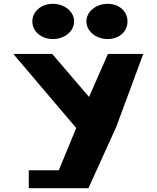

<svg xmlns="http://www.w3.org/2000/svg" viewBox="-20 -984 818 1003"><path d="M255.9 -964C194.2 -964 148.9 -923 148.9 -872C148.9 -821 194.2 -780 255.9 -780C317.6 -780 367.2 -821 367.2 -872C367.2 -923 317.6 -964 255.9 -964ZM542.7 -964C481 -964 431.3 -923 431.3 -872C431.3 -821 481 -780 542.7 -780C604.4 -780 646.1 -821 646.1 -872C646.1 -923 604.4 -964 542.7 -964ZM49.6 -702.1 378.2 -315.4 287.1 -94.4H130.3V-0.9H248.6H442L587 -320.5L728.4 -702.1H543.8L445.1 -477.7L252.7 -702.1Z"/></svg>

Font: Hussar
Style: BdSuprExt
Weight: 700
Foundry: Cannot Into Space Fonts
Version: Version 2.00